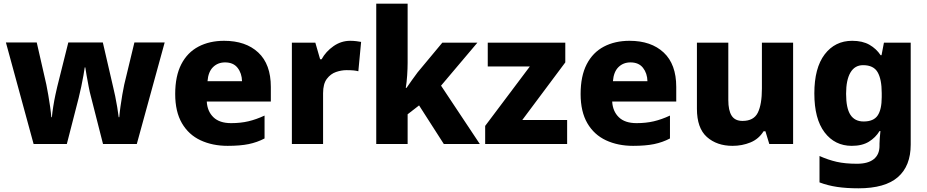

<svg xmlns="http://www.w3.org/2000/svg" viewBox="-20 -780 5023 1040"><path d="M473 -255Q466 -280 460 -312Q454 -344 449 -372Q444 -400 442 -415H439Q437 -400 432 -371.5Q427 -343 420 -310Q413 -277 406 -249L342 0H162L12 -550H179L231 -322Q236 -297 241.5 -265.5Q247 -234 251.5 -202Q256 -170 258 -145H261Q263 -169 268.5 -203.5Q274 -238 280.5 -268Q287 -298 290 -310L350 -550H537L593 -308Q598 -288 604 -259Q610 -230 615 -199.5Q620 -169 623 -145H626Q628 -170 632.5 -202.5Q637 -235 642.5 -267Q648 -299 653 -322L708 -550H872L721 0H538Z M1194 -559Q1311 -559 1379 -495.5Q1447 -432 1447 -309V-230H1100Q1103 -177 1136 -145Q1169 -113 1232 -113Q1283 -113 1325.5 -123Q1368 -133 1413 -154V-30Q1373 -9 1327 0.5Q1281 10 1213 10Q1131 10 1066.5 -20Q1002 -50 965.5 -112.5Q929 -175 929 -271Q929 -368 962 -432Q995 -496 1055 -527.5Q1115 -559 1194 -559ZM1199 -442Q1160 -442 1134 -416.5Q1108 -391 1104 -340H1291Q1290 -383 1267 -412.5Q1244 -442 1199 -442Z M1877 -559Q1893 -559 1910 -557Q1927 -555 1936 -553L1921 -394Q1910 -397 1895.5 -398.5Q1881 -400 1857 -400Q1829 -400 1800 -390Q1771 -380 1750.5 -353Q1730 -326 1730 -275V0H1561V-549H1688L1714 -459H1722Q1745 -501 1786.5 -530Q1828 -559 1877 -559Z M2188 -440Q2188 -410 2185.5 -372Q2183 -334 2178 -304H2182Q2193 -320 2211 -345.5Q2229 -371 2242 -388L2376 -549H2566L2369 -316L2579 0H2384L2250 -209L2188 -161V0H2018V-760H2188Z M3052 0H2608V-98L2850 -420H2622V-549H3042V-442L2809 -130H3052Z M3390 -559Q3507 -559 3575 -495.5Q3643 -432 3643 -309V-230H3296Q3299 -177 3332 -145Q3365 -113 3428 -113Q3479 -113 3521.5 -123Q3564 -133 3609 -154V-30Q3569 -9 3523 0.5Q3477 10 3409 10Q3327 10 3262.5 -20Q3198 -50 3161.5 -112.5Q3125 -175 3125 -271Q3125 -368 3158 -432Q3191 -496 3251 -527.5Q3311 -559 3390 -559ZM3395 -442Q3356 -442 3330 -416.5Q3304 -391 3300 -340H3487Q3486 -383 3463 -412.5Q3440 -442 3395 -442Z M4276 -549V0H4147L4126 -69H4116Q4090 -27 4045 -8.5Q4000 10 3948 10Q3863 10 3809 -38Q3755 -86 3755 -191V-549H3925V-238Q3925 -182 3943 -153.5Q3961 -125 4002 -125Q4063 -125 4085 -170Q4107 -215 4107 -300V-549Z M4596 -559Q4652 -559 4689.5 -537.5Q4727 -516 4750 -481H4755L4768 -549H4913V3Q4913 119 4843.5 179.5Q4774 240 4630 240Q4565 240 4514.5 232.5Q4464 225 4419 208V65Q4466 86 4512 96.5Q4558 107 4622 107Q4682 107 4713 82Q4744 57 4744 10V-2Q4744 -14 4745.5 -33Q4747 -52 4749 -70H4744Q4723 -35 4686.5 -12.5Q4650 10 4594 10Q4502 10 4446.5 -63Q4391 -136 4391 -274Q4391 -412 4447 -485.5Q4503 -559 4596 -559ZM4655 -427Q4610 -427 4586.5 -387Q4563 -347 4563 -272Q4563 -194 4586.5 -158Q4610 -122 4658 -122Q4712 -122 4734 -154.5Q4756 -187 4756 -254V-276Q4756 -350 4734 -388.5Q4712 -427 4655 -427Z"/></svg>

Font: Noto Sans Khmer UI ExtraBold
Style: Regular
Weight: 800
Designer: Danh Hong and the Monotype Design Team
Foundry: Monotype Imaging Inc.
Version: Version 2.002; ttfautohint (v1.8.4.7-5d5b)